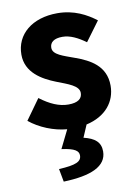

<svg xmlns="http://www.w3.org/2000/svg" viewBox="-85 -564 612 859"><g transform="rotate(-10 221.5 -134.5)"><path d="M415 -148C415 -239 344 -274 281 -297C230 -316 183 -328 183 -360C183 -385 202 -400 240 -400C275 -400 309 -383 345 -357L410 -445C368 -477 312 -508 236 -508C121 -508 46 -445 46 -353C46 -271 117 -231 178 -207C229 -187 278 -172 278 -139C278 -113 259 -97 215 -97C173 -97 132 -115 87 -149L21 -57C66 -20 130 6 190 11L149 94C210 102 226 116 226 136C226 164 201 176 123 180L134 239C259 235 331 204 331 136C331 94 305 73 255 61L279 5C368 -15 415 -75 415 -148Z"/></g></svg>

Font: Cambridge Sans Bold
Style: Regular
Weight: 700
Version: Version 2.020;PS 002.020;hotconv 1.0.88;makeotf.lib2.5.64775